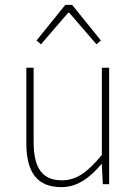

<svg xmlns="http://www.w3.org/2000/svg" viewBox="-20 -756 564 788"><path d="M148 -574 260 -704H264L376 -574L394 -590L276 -736H248L130 -590L148 -574ZM232 12C298 12 348 -26 396 -82H398L402 0H428V-478H398V-120C338 -48 294 -16 234 -16C152 -16 118 -68 118 -174V-478H88V-170C88 -46 134 12 232 12Z"/></svg>

Font: Assistant ExtraLight
Style: Regular
Weight: 275
Designer: Hebrew By Ben Nathan, Latin by Paul Hunt
Version: Version 2.001;PS 002.001;hotconv 1.0.88;makeotf.lib2.5.64775